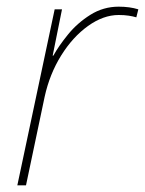

<svg xmlns="http://www.w3.org/2000/svg" viewBox="-20 -556 435 576"><path d="M32 0 144 -528H166L138 -389H140Q156 -418 184 -452.5Q212 -487 251 -511.5Q290 -536 336 -536Q369 -536 395 -528L389 -504Q379 -507 366 -509Q353 -511 336 -511Q290 -511 244 -478Q198 -445 163.5 -389.5Q129 -334 114 -266L58 0Z"/></svg>

Font: Noto Sans Thin
Style: Italic
Weight: 100
Italic angle: -12°
Designer: Monotype Design Team
Foundry: Monotype Imaging Inc.
Version: Version 2.013; ttfautohint (v1.8.4.7-5d5b)